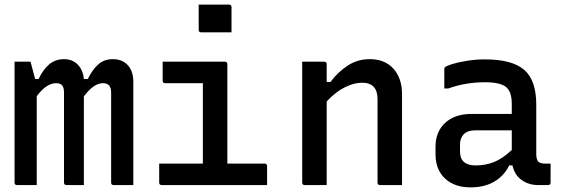

<svg xmlns="http://www.w3.org/2000/svg" viewBox="-20 -801 2440 831"><path d="M139 0H54Q43 0 43 -11V-534H112Q112 -534 115.5 -521.5Q119 -509 123.5 -491.5Q128 -474 132 -459H147Q167 -501 193.5 -523Q220 -545 257 -545Q293 -545 316 -522Q339 -499 343 -459H360Q380 -500 405.5 -522.5Q431 -545 468 -545Q509 -545 533 -519Q557 -493 557 -447V0H472Q461 0 461 -11V-401Q461 -441 426 -441Q406 -441 386 -427.5Q366 -414 343 -384V0H268Q257 0 257 -11V-401Q257 -423 248.5 -432Q240 -441 223 -441Q203 -441 182.5 -428Q162 -415 139 -385Z M669 -93H858V-441H695Q684 -441 684 -452V-534H953Q964 -534 964 -523V-93H1125Q1136 -93 1136 -82V0H680Q669 0 669 -11ZM840 -781H971Q982 -781 982 -770V-661H851Q840 -661 840 -672Z M1394 0H1299Q1288 0 1288 -11V-534H1383Q1394 -534 1394 -523V-446H1410Q1443 -490 1485.5 -517.5Q1528 -545 1580 -545Q1646 -545 1683 -503.5Q1720 -462 1720 -394V0H1625Q1614 0 1614 -11V-372Q1614 -443 1547 -443Q1512 -443 1472 -423Q1432 -403 1394 -362Z M2301 -348V-134Q2301 -112 2310 -101Q2320 -93 2337 -93H2363V-11Q2363 0 2352 0H2310Q2268 0 2237.5 -22Q2207 -44 2198 -85H2184Q2161 -39 2118.5 -14.5Q2076 10 2017 10Q1947 10 1906 -28.5Q1865 -67 1865 -133V-166Q1865 -231 1907 -269.5Q1949 -308 2022 -308H2195V-351Q2195 -405 2169.5 -425Q2144 -445 2079 -445Q1995 -445 1920 -418H1903V-501Q1903 -507 1906 -510Q1912 -516 1938 -524Q1964 -532 2002 -538Q2040 -544 2079 -544Q2196 -544 2248.5 -499Q2301 -454 2301 -348ZM1971 -145Q1971 -85 2039 -85Q2082 -85 2119 -100Q2156 -115 2195 -152V-237H2039Q2004 -237 1987 -220Q1971 -202 1971 -177Z"/></svg>

Font: Recursive Mn Lnr St Med
Style: Regular
Weight: 500
Monospace: yes
Version: Version 1.079;hotconv 1.0.112;makeotfexe 2.5.65598; ttfautoh